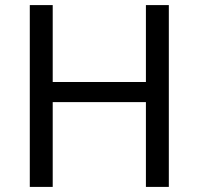

<svg xmlns="http://www.w3.org/2000/svg" viewBox="-20 -734 781 754"><path d="M643 0H553V-333H187V0H97V-714H187V-412H553V-714H643Z"/></svg>

Font: Noto Sans Tifinagh APT
Style: Regular
Weight: 400
Designer: JamraPatel
Foundry: JamraPatel LLC
Version: Version 2.006; ttfautohint (v1.8.4.7-5d5b)